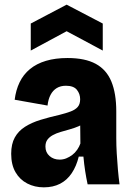

<svg xmlns="http://www.w3.org/2000/svg" viewBox="-20 -791 570 824"><path d="M168 13Q129 13 97 -3.5Q65 -20 46.5 -52Q28 -84 28 -131Q28 -173 43.5 -201Q59 -229 87.5 -247Q116 -265 153.5 -276.5Q191 -288 235 -298Q263 -305 283 -312.5Q303 -320 313.5 -332Q324 -344 324 -365Q324 -388 310 -405.5Q296 -423 263 -423Q240 -423 223.5 -413Q207 -403 197 -384Q187 -365 184 -338L43 -363Q48 -404 64 -437.5Q80 -471 108.5 -494.5Q137 -518 177.5 -530Q218 -542 270 -542Q345 -542 391 -517Q437 -492 458 -441Q479 -390 479 -313V-198Q479 -167 481 -132.5Q483 -98 486 -64Q489 -30 493 0H356Q350 -28 345.5 -57Q341 -86 338 -119H318Q308 -78 288 -48Q268 -18 238 -2.5Q208 13 168 13ZM236 -106Q251 -106 264.5 -111.5Q278 -117 290 -126Q302 -135 311 -148Q320 -161 325 -175L324 -276L352 -268Q336 -257 317 -249Q298 -241 278 -235.5Q258 -230 239.5 -224.5Q221 -219 206.5 -211Q192 -203 183.5 -191.5Q175 -180 175 -162Q175 -137 192.5 -121.5Q210 -106 236 -106ZM112 -574V-690L266 -771L421 -690V-574L266 -657Z"/></svg>

Font: Bricolage Grotesque SemiCondensed ExtraBold
Style: Regular
Weight: 800
Width: 4
Designer: Mathieu Triay
Foundry: Atelier Triay
Version: Version 1.001;gftools[0.9.33.dev8+g029e19f]